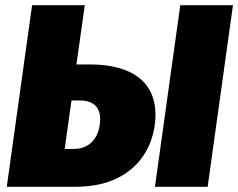

<svg xmlns="http://www.w3.org/2000/svg" viewBox="-20 -716 913 736"><path d="M325 -469H273L305 -696H103L6 0H270C492 0 576 -147 576 -276C576 -402 485 -469 325 -469ZM671 -696 574 0H776L873 -696ZM262 -145H228L254 -331H286C342 -331 364 -300 364 -260C364 -217 345 -145 262 -145Z"/></svg>

Font: Fira Sans Heavy
Style: Italic
Weight: 900
Italic angle: -8°
Designer: bBox Type GmbH & Carrois Corporate GbR & Edenspiekermann AG
Foundry: bBox Type GmbH & Carrois Corporate GbR & Edenspiekermann AG
Version: Version 4.301;PS 004.301;hotconv 1.0.88;makeotf.lib2.5.64775